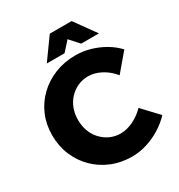

<svg xmlns="http://www.w3.org/2000/svg" viewBox="-211 -1048 1114 1198"><g transform="rotate(-30 346.0 -448.5)"><path d="M575 -466Q541 -509.1 493.9 -534.3Q446.7 -559.4 400.6 -559.4Q360.6 -559.4 325.9 -543.9Q291.3 -528.4 265.1 -500.6Q238.9 -472.7 224.7 -435.4Q210.6 -398 210.6 -354.3Q210.6 -310.4 224.7 -272.8Q238.9 -235.1 265.1 -207.3Q291.3 -179.4 325.9 -163.7Q360.6 -148 400.6 -148Q445 -148 491.7 -170.5Q538.4 -193 575 -230.9L681.6 -117.9Q644.3 -78.3 596.4 -48.9Q548.4 -19.4 495.9 -3.4Q443.4 12.6 391.1 12.6Q311.9 12.6 245 -14.9Q178.1 -42.4 128.4 -91.7Q78.6 -141 50.9 -207.6Q23.1 -274.3 23.1 -352.1Q23.1 -429.4 51.1 -494.8Q79.1 -560.1 130.2 -609.1Q181.3 -658.1 249.5 -685.1Q317.7 -712.1 398 -712.1Q450.3 -712.1 502 -697.4Q553.7 -682.7 599.9 -655.9Q646 -629 681.1 -591.6ZM327.4 -908.9H484.6L593.9 -757.1H465.9L360 -874.6H452L346.1 -757.1H218.1Z"/></g></svg>

Font: Alexandria
Style: Regular
Weight: 400
Designer: Mohamed Gaber
Foundry: Kief Type Foundry
Version: Version 5.100